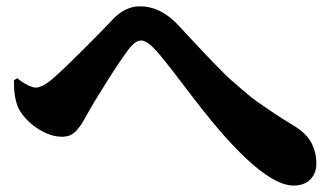

<svg xmlns="http://www.w3.org/2000/svg" viewBox="-20 -638 1040 601"><path d="M43 -290Q22.5 -322.8 23.9 -387.2L34.2 -393.1Q49.8 -379.9 66.2 -371.8Q82.5 -363.8 91.8 -363.8Q113.8 -363.8 149.9 -396Q185.1 -427.2 243.9 -486.1Q302.7 -544.9 332 -576.2Q371.1 -618.2 418 -618.2Q483.4 -618.2 539.1 -558.1Q546.4 -550.3 580.8 -513.2Q615.2 -476.1 622.8 -468.3Q630.4 -460.4 659.2 -430.7Q688 -400.9 700.2 -390.4Q712.4 -379.9 739.5 -356.2Q766.6 -332.5 786.9 -318.4Q807.1 -304.2 835.4 -285.2Q863.8 -266.1 894 -248Q937 -223.1 953.6 -192.9Q970.2 -162.6 970.2 -126Q970.2 -94.7 950.9 -75.9Q931.6 -57.1 898.9 -57.1Q816.4 -57.1 667 -230Q624 -279.8 555.4 -370.4Q486.8 -460.9 464.8 -483.9Q439 -511.2 421.9 -511.2Q403.3 -511.2 382.8 -483.9Q358.4 -451.7 315.9 -384.8Q273.4 -317.9 252 -278.8Q241.7 -259.8 236.6 -251.7Q231.4 -243.7 221.4 -231.7Q211.4 -219.7 200 -214.8Q188.5 -210 173.8 -210Q139.2 -210 102.1 -232.9Q64.9 -255.9 43 -290Z"/></svg>

Font: Noto Serif JP Black
Style: Regular
Weight: 900
Designer: Ryoko NISHIZUKA  (kana & ideographs); Frank Grießhammer (Latin, Greek & Cyrillic); Wenlong ZHANG  (bopomofo); Sandoll Co
Foundry: Adobe Systems Incorporated
Version: Version 1.001;PS 1.001;hotconv 16.6.54;makeotf.lib2.5.65590